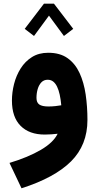

<svg xmlns="http://www.w3.org/2000/svg" viewBox="-20 -719 519 1028"><path d="M215.3 -699.2 112.3 -564.5 162.1 -526.4 242.2 -635.3 322.3 -526.4 372.1 -564.5 269 -699.2ZM288.6 -2.9Q266.1 43.9 198.5 83.5Q130.9 123 30.8 153.3L95.2 289.1Q272.9 232.4 360.6 144.8Q448.2 57.1 448.2 -76.7Q448.2 -147.9 438.7 -212.9Q429.2 -277.8 406 -328.1Q382.8 -378.4 342 -407.5Q301.3 -436.5 238.3 -436.5Q188 -436.5 151.4 -413.6Q114.7 -390.6 90.8 -352.8Q66.9 -314.9 55.4 -269.8Q43.9 -224.6 43.9 -180.7Q43.9 -91.8 90.3 -45.2Q136.7 1.5 219.7 1.5Q238.3 1.5 255.1 0.2Q272 -1 288.6 -2.9ZM308.1 -155.3Q294.9 -152.8 276.6 -150.9Q258.3 -148.9 239.3 -148.9Q205.6 -148.9 190.4 -159.4Q175.3 -169.9 175.3 -194.8Q175.3 -220.2 181.9 -242.4Q188.5 -264.6 201.7 -278.3Q214.8 -292 235.4 -292Q252.4 -292 264.6 -282.5Q276.9 -272.9 285.6 -254.9Q294.4 -236.8 299.8 -211.7Q305.2 -186.5 308.1 -155.3Z"/></svg>

Font: Estedad-FD-VF Thin
Style: Regular
Weight: 100
Designer: Amin Abedi
Version: Version 5.0